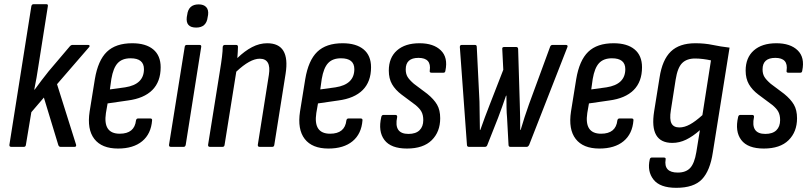

<svg xmlns="http://www.w3.org/2000/svg" viewBox="-20 -703 3876 919"><path d="M34 0Q24 0 25 -10L130 -673Q132 -683 141 -683H202Q211 -683 209 -673L164 -388Q160 -360 155 -332Q150 -304 144 -274H146Q162 -296 179 -318.5Q196 -341 213 -362L314 -481Q320 -488 327 -488H402Q407 -488 408.5 -485Q410 -482 407 -478L253 -300L344 -11Q347 0 336 0H270Q262 0 259 -9L190 -236L130 -166L104 -10Q103 0 94 0Z M545 8Q467 8 431.5 -38Q396 -84 409 -169L434 -324Q449 -414 491.5 -455Q534 -496 613 -496Q678 -496 713.5 -466.5Q749 -437 749 -381Q749 -312 709 -272Q669 -232 592 -222L495 -208L487 -162Q472 -63 553 -63Q624 -63 631 -127Q633 -136 641 -136H699Q709 -136 708 -127Q703 -62 660.5 -27Q618 8 545 8ZM506 -275 579 -285Q669 -299 669 -372Q669 -424 605 -424Q565 -424 543.5 -401Q522 -378 513 -325Z M798 0Q788 0 789 -10L864 -478Q865 -488 874 -488H935Q945 -488 943 -478L869 -10Q867 0 859 0ZM919 -571Q868 -571 874 -621L876 -632Q882 -682 931 -682Q955 -682 967 -669Q979 -656 976 -632L974 -621Q968 -571 919 -571Z M985 0Q975 0 976 -10L1033 -366Q1039 -402 1042.5 -431Q1046 -460 1046 -478Q1047 -488 1057 -488H1110Q1119 -488 1119 -479Q1119 -468 1118 -453.5Q1117 -439 1116 -425Q1151 -459 1186.5 -477.5Q1222 -496 1259 -496Q1370 -496 1347 -350L1293 -10Q1292 0 1283 0H1223Q1213 0 1214 -10L1267 -345Q1279 -422 1223 -422Q1177 -422 1111 -360L1055 -10Q1054 0 1045 0Z M1552 8Q1474 8 1438.5 -38Q1403 -84 1416 -169L1441 -324Q1456 -414 1498.5 -455Q1541 -496 1620 -496Q1685 -496 1720.5 -466.5Q1756 -437 1756 -381Q1756 -312 1716 -272Q1676 -232 1599 -222L1502 -208L1494 -162Q1479 -63 1560 -63Q1631 -63 1638 -127Q1640 -136 1648 -136H1706Q1716 -136 1715 -127Q1710 -62 1667.5 -27Q1625 8 1552 8ZM1513 -275 1586 -285Q1676 -299 1676 -372Q1676 -424 1612 -424Q1572 -424 1550.5 -401Q1529 -378 1520 -325Z M1928 8Q1851 8 1820 -33Q1789 -74 1805 -143Q1807 -153 1816 -153H1872Q1882 -153 1881 -143Q1864 -62 1935 -62Q1970 -62 1988 -79.5Q2006 -97 2006 -128Q2006 -152 1997.5 -168Q1989 -184 1968 -201L1901 -251Q1872 -273 1856.5 -300Q1841 -327 1841 -365Q1841 -427 1880 -461.5Q1919 -496 1988 -496Q2055 -496 2090 -462Q2125 -428 2112 -365Q2111 -355 2103 -355H2045Q2035 -355 2037 -365Q2046 -426 1983 -426Q1922 -426 1922 -371Q1922 -350 1930.5 -335.5Q1939 -321 1961 -302L2025 -254Q2057 -228 2072 -202Q2087 -176 2087 -137Q2087 -72 2046.5 -32Q2006 8 1928 8Z M2225 0Q2215 0 2215 -10L2181 -478Q2181 -488 2190 -488H2253Q2262 -488 2262 -479L2275 -216Q2276 -185 2276 -148.5Q2276 -112 2277 -81H2279Q2290 -112 2301 -142Q2312 -172 2324 -202L2389 -369L2384 -469Q2383 -478 2393 -478H2451Q2459 -478 2460 -469L2468 -203Q2469 -173 2469.5 -142.5Q2470 -112 2470 -81H2472Q2481 -112 2491 -142.5Q2501 -173 2512 -204L2613 -479Q2616 -488 2625 -488H2689Q2693 -488 2695.5 -485.5Q2698 -483 2696 -478L2513 -10Q2508 0 2501 0H2423Q2414 0 2414 -10L2407 -140Q2405 -160 2404.5 -188.5Q2404 -217 2404 -245H2402Q2393 -218 2383.5 -192Q2374 -166 2364 -139L2313 -10Q2310 0 2301 0Z M2849 8Q2771 8 2735.5 -38Q2700 -84 2713 -169L2738 -324Q2753 -414 2795.5 -455Q2838 -496 2917 -496Q2982 -496 3017.5 -466.5Q3053 -437 3053 -381Q3053 -312 3013 -272Q2973 -232 2896 -222L2799 -208L2791 -162Q2776 -63 2857 -63Q2928 -63 2935 -127Q2937 -136 2945 -136H3003Q3013 -136 3012 -127Q3007 -62 2964.5 -27Q2922 8 2849 8ZM2810 -275 2883 -285Q2973 -299 2973 -372Q2973 -424 2909 -424Q2869 -424 2847.5 -401Q2826 -378 2817 -325Z M3308 -496Q3353 -496 3391 -488Q3429 -480 3472 -475L3392 26Q3379 114 3340 155Q3301 196 3217 196Q3139 196 3108 156.5Q3077 117 3090 60Q3092 51 3100 51H3157Q3168 51 3166 60Q3156 123 3224 123Q3263 123 3283.5 101Q3304 79 3313 25L3330 -80Q3296 -50 3264 -34.5Q3232 -19 3198 -19Q3087 -19 3111 -170L3137 -332Q3150 -417 3191 -456.5Q3232 -496 3308 -496ZM3232 -93Q3256 -93 3282.5 -107.5Q3309 -122 3342 -152L3383 -414Q3365 -418 3345 -420.5Q3325 -423 3307 -423Q3267 -423 3245 -401Q3223 -379 3214 -322L3191 -175Q3184 -132 3194 -112.5Q3204 -93 3232 -93Z M3636 8Q3559 8 3528 -33Q3497 -74 3513 -143Q3515 -153 3524 -153H3580Q3590 -153 3589 -143Q3572 -62 3643 -62Q3678 -62 3696 -79.5Q3714 -97 3714 -128Q3714 -152 3705.5 -168Q3697 -184 3676 -201L3609 -251Q3580 -273 3564.5 -300Q3549 -327 3549 -365Q3549 -427 3588 -461.5Q3627 -496 3696 -496Q3763 -496 3798 -462Q3833 -428 3820 -365Q3819 -355 3811 -355H3753Q3743 -355 3745 -365Q3754 -426 3691 -426Q3630 -426 3630 -371Q3630 -350 3638.5 -335.5Q3647 -321 3669 -302L3733 -254Q3765 -228 3780 -202Q3795 -176 3795 -137Q3795 -72 3754.5 -32Q3714 8 3636 8Z"/></svg>

Font: Sofia Sans Condensed Medium
Style: Italic
Weight: 500
Italic angle: -9°
Designer: Botio Nikoltchev, Ani Petrova
Foundry: lettersoup
Version: Version 4.101; ttfautohint (v1.8.4.7-5d5b)